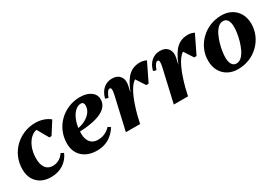

<svg xmlns="http://www.w3.org/2000/svg" viewBox="19 -1166 2613 1835"><g transform="rotate(-30 1325.0 -248.0)"><path d="M233 15Q139 15 84 -39.5Q29 -94 29 -187Q29 -255 54 -314Q79 -373 124 -417Q169 -461 228.5 -486Q288 -511 357 -511Q401 -511 442.5 -497.5Q484 -484 515 -458L429 -323H405L317 -477H446V-402Q440 -416 422.5 -426.5Q405 -437 386.5 -443Q368 -449 354 -449Q310 -449 273.5 -417Q237 -385 215.5 -331Q194 -277 194 -210Q194 -143 221.5 -106.5Q249 -70 298 -70Q337 -70 369 -88Q401 -106 423 -140L453 -124Q425 -59 367 -22Q309 15 233 15Z M741 15Q640 15 580.5 -39.5Q521 -94 521 -187Q521 -255 546 -314Q571 -373 616 -417Q661 -461 720.5 -486Q780 -511 849 -511Q922 -511 967 -479Q1012 -447 1012 -394Q1012 -338 968.5 -300Q925 -262 839 -243Q753 -224 626 -224V-256Q691 -256 743.5 -277Q796 -298 827 -334Q858 -370 858 -415Q858 -433 850 -443Q842 -453 829 -453Q789 -453 756.5 -419.5Q724 -386 705 -329.5Q686 -273 686 -202Q686 -139 715.5 -104.5Q745 -70 798 -70Q839 -70 874.5 -86Q910 -102 937 -132L965 -113Q884 15 741 15Z M1184 -76 1199 -312H1293Q1336 -420 1386 -465.5Q1436 -511 1511 -511Q1549 -511 1581 -494L1483 -293H1457L1372 -424H1428V-405Q1394 -405 1360.5 -367Q1327 -329 1296 -256Q1265 -183 1237 -76ZM1063 0 1147 -367Q1155 -404 1153 -422Q1151 -440 1136 -440Q1111 -440 1083 -367L1051 -377Q1067 -441 1107 -476Q1147 -511 1202 -511Q1262 -511 1290.5 -472.5Q1319 -434 1305 -372L1220 0Z M1713 -76 1728 -312H1822Q1865 -420 1915 -465.5Q1965 -511 2040 -511Q2078 -511 2110 -494L2012 -293H1986L1901 -424H1957V-405Q1923 -405 1889.5 -367Q1856 -329 1825 -256Q1794 -183 1766 -76ZM1592 0 1676 -367Q1684 -404 1682 -422Q1680 -440 1665 -440Q1640 -440 1612 -367L1580 -377Q1596 -441 1636 -476Q1676 -511 1731 -511Q1791 -511 1819.5 -472.5Q1848 -434 1834 -372L1749 0Z M2294 15Q2233 15 2185.5 -11.5Q2138 -38 2111.5 -86Q2085 -134 2085 -196Q2085 -263 2110 -319.5Q2135 -376 2180 -419.5Q2225 -463 2284 -487Q2343 -511 2411 -511Q2473 -511 2520 -484.5Q2567 -458 2593.5 -410.5Q2620 -363 2620 -300Q2620 -233 2595 -176.5Q2570 -120 2525.5 -76.5Q2481 -33 2422 -9Q2363 15 2294 15ZM2307 -40Q2340 -40 2365 -64Q2390 -88 2408 -125.5Q2426 -163 2438.5 -206Q2451 -249 2456.5 -288Q2462 -327 2462 -354Q2462 -403 2445.5 -429.5Q2429 -456 2398 -456Q2365 -456 2340 -432Q2315 -408 2297 -370.5Q2279 -333 2266.5 -290Q2254 -247 2248.5 -208Q2243 -169 2243 -142Q2243 -94 2260 -67Q2277 -40 2307 -40Z"/></g></svg>

Font: Platypi Light
Style: Bold Italic
Weight: 700
Italic angle: -13°
Version: Version 1.200